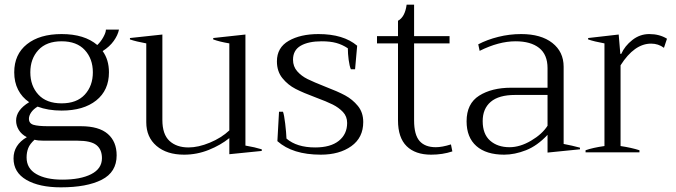

<svg xmlns="http://www.w3.org/2000/svg" viewBox="-20 -653 2897 823"><path d="M480 13Q480 85 416 117.5Q352 150 241 150Q148 150 93 118Q38 86 38 26Q38 -32 95 -65Q72 -77 60.5 -96Q49 -115 49 -136Q49 -181 105 -215Q74 -236 57.5 -268.5Q41 -301 41 -343Q41 -420 95.5 -463.5Q150 -507 244 -507Q342 -507 397 -460Q412 -474 423 -494Q434 -514 434 -526H490Q485 -502 467.5 -477.5Q450 -453 420 -434Q447 -397 447 -343Q447 -266 392.5 -222.5Q338 -179 244 -179Q186 -179 141 -196Q123 -185 113.5 -171Q104 -157 104 -144Q104 -124 123.5 -118Q143 -112 188 -112H327Q404 -112 442 -79Q480 -46 480 13ZM110 -343Q110 -285 144.5 -247.5Q179 -210 244 -210Q309 -210 343.5 -247.5Q378 -285 378 -343Q378 -401 343.5 -438.5Q309 -476 244 -476Q179 -476 144.5 -438.5Q110 -401 110 -343ZM417 25Q417 -12 393.5 -31Q370 -50 311 -50H166Q143 -50 128 -54Q108 -36 101 -18Q94 0 94 22Q94 69 135.5 93Q177 117 247 117Q325 117 371 93.5Q417 70 417 25Z M1102 -13V-6L963 8V-61Q926 -31 875 -10.5Q824 10 769 10Q695 10 651 -27.5Q607 -65 607 -129V-467Q563 -475 537 -484V-490L676 -505V-139Q676 -77 706.5 -49Q737 -21 788 -21Q830 -21 879.5 -41.5Q929 -62 963 -94V-467Q921 -474 894 -484V-490L1032 -505V-29Q1073 -22 1102 -13Z M1169 -48 1176 -174H1193Q1198 -161 1202.5 -123Q1207 -85 1208 -59Q1252 -21 1331 -21Q1397 -21 1432.5 -49.5Q1468 -78 1468 -126Q1468 -154 1450 -173Q1432 -192 1406 -205Q1380 -218 1334 -235Q1280 -255 1247 -272Q1214 -289 1190.5 -318Q1167 -347 1167 -390Q1167 -449 1217.5 -478Q1268 -507 1345 -507Q1452 -507 1511 -457L1502 -356H1484Q1478 -370 1474.5 -396.5Q1471 -423 1471 -446Q1447 -462 1421 -469Q1395 -476 1359 -476Q1302 -476 1269 -457Q1236 -438 1236 -397Q1236 -368 1254 -347.5Q1272 -327 1298.5 -314Q1325 -301 1373 -282Q1428 -261 1459.5 -244Q1491 -227 1514 -199Q1537 -171 1537 -130Q1537 -63 1486 -26.5Q1435 10 1355 10Q1234 10 1169 -48Z M1919 -4Q1877 10 1828 10Q1760 10 1723 -26.5Q1686 -63 1686 -137V-467H1596V-498H1686V-564Q1716 -580 1723 -633H1755V-498H1907V-467H1755V-137Q1755 -75 1778.5 -48.5Q1802 -22 1848 -22Q1875 -22 1913 -34Z M1980 -133Q1980 -209 2034 -243Q2088 -277 2171 -277H2327V-361Q2327 -419 2291 -447.5Q2255 -476 2190 -476Q2118 -476 2036 -435L2030 -463Q2068 -483 2116 -495Q2164 -507 2214 -507Q2299 -507 2347.5 -469Q2396 -431 2396 -367V-36Q2433 -29 2466 -20V-13L2327 1V-75Q2283 -28 2234.5 -9Q2186 10 2141 10Q2064 10 2022 -27Q1980 -64 1980 -133ZM2327 -114V-246H2188Q2118 -246 2083.5 -216.5Q2049 -187 2049 -134Q2049 -78 2081 -50Q2113 -22 2164 -22Q2209 -22 2256.5 -50Q2304 -78 2327 -114Z M2490 -9Q2521 -20 2571 -27V-467Q2527 -475 2501 -484V-490L2632 -505L2639 -422H2643Q2658 -456 2690.5 -481.5Q2723 -507 2763 -507Q2807 -507 2839 -487L2826 -448Q2802 -466 2771 -466Q2699 -466 2640 -373V-27Q2687 -20 2721 -9V0H2490Z"/></svg>

Font: Trirong Light
Style: Regular
Weight: 300
Designer: Katatrad Team
Foundry: CadsonDemak
Version: Version 1.001